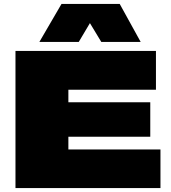

<svg xmlns="http://www.w3.org/2000/svg" viewBox="-20 -960 873 980"><path d="M59 0V-700H776V-502H329V-438H747V-262H329V-197H799V0ZM181 -746 294 -940H591L698 -746H497L439 -842L382 -746Z"/></svg>

Font: Georama Extended Black
Style: Regular
Weight: 900
Width: 7
Designer: Jean-Baptiste Levee
Foundry: Production Type
Version: Version 1.000